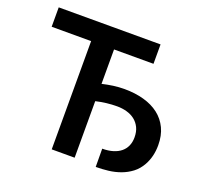

<svg xmlns="http://www.w3.org/2000/svg" viewBox="-126 -874 1089 1028"><g transform="rotate(20 418.5 -359.5)"><path d="M39.8 -616.8V-727.3H620V-616.8H395.2V-420.8Q425.4 -427.9 457.2 -432.4Q489 -436.8 521.3 -436.8Q581.3 -436.8 631.2 -422.9Q681.1 -409.1 717.2 -381.4Q753.2 -353.7 773.1 -312.1Q793 -270.6 793 -215.2Q793 -150.6 764.9 -100.1Q746.4 -66.8 718.6 -45.6Q690.7 -24.5 658 -12.6Q625.4 -0.7 589.3 3.6Q553.3 7.8 518.1 7.8L517.4 -95.9Q551.5 -95.9 577.9 -103.9Q604.4 -111.9 622.5 -126.8Q640.6 -141.7 650 -163.2Q659.4 -184.7 659.4 -211.6Q659.4 -243.6 648.1 -267Q636.7 -290.5 617.2 -305.9Q597.7 -321.4 571.4 -328.8Q545.1 -336.3 515.6 -336.3Q455.6 -336.3 395.2 -322.1V0H264.6V-616.8Z"/></g></svg>

Font: Inter P Semi Bold
Style: Regular
Weight: 600
Designer: Rasmus Andersson
Foundry: rsms
Version: Version 3.018;git-588b23468